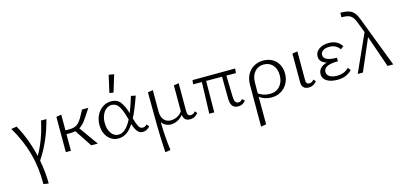

<svg xmlns="http://www.w3.org/2000/svg" viewBox="-80 -1283 4525 2145"><g transform="rotate(-15 2183.0 -211.0)"><path d="M243 17Q270 160 270 289L211 280Q212 86 166 -80Q120 -246 24 -408L88 -418Q181 -252 231 -40Q323 -199 369 -413H431Q369 -170 243 17Z M759 -218 915 0H839L708 -199Q679 -192 638 -192H604V0H545V-408L604 -418V-236H648Q702 -236 734.5 -256.5Q767 -277 797 -329L843 -413H916L845 -306Q802 -242 759 -218Z M1232 -505 1186 -512 1231 -711 1292 -701ZM1519 -39Q1506 -20 1483.5 -7.5Q1461 5 1437 5Q1398 5 1373.5 -26.5Q1349 -58 1332 -114Q1295 -56 1251 -25.5Q1207 5 1153 5Q1105 5 1067 -21Q1029 -47 1007.5 -92.5Q986 -138 986 -195Q986 -258 1012 -309Q1038 -360 1082 -389Q1126 -418 1179 -418Q1248 -418 1284.5 -371Q1321 -324 1347 -236Q1378 -312 1410 -419L1463 -408Q1406 -247 1365 -170Q1384 -104 1401 -73Q1418 -42 1447 -42Q1476 -42 1495 -66ZM1317 -170 1308 -203Q1285 -288 1255 -332.5Q1225 -377 1175 -377Q1140 -377 1111.5 -355Q1083 -333 1066 -293Q1049 -253 1049 -202Q1049 -131 1081.5 -83.5Q1114 -36 1166 -36Q1209 -36 1246 -70Q1283 -104 1317 -170Z M2076 -43Q2061 -21 2036.5 -8Q2012 5 1983 5Q1910 5 1904 -68Q1875 -32 1838 -13.5Q1801 5 1762 5Q1730 5 1702 -9Q1674 -23 1656 -50Q1659 117 1680 279L1619 289Q1609 134 1606.5 -21Q1604 -176 1604 -408L1663 -418V-171Q1663 -109 1692 -74Q1721 -39 1772 -39Q1808 -39 1844.5 -56.5Q1881 -74 1904 -108V-408L1962 -418V-88Q1962 -38 2002 -38Q2016 -38 2030 -45.5Q2044 -53 2054 -68Z M2626 -39Q2612 -18 2589 -6.5Q2566 5 2538 5Q2452 5 2451 -108L2449 -362L2265 -363L2262 0H2204L2216 -363L2115 -364L2120 -411L2614 -413L2609 -361L2499 -362L2505 -117Q2506 -75 2518 -56.5Q2530 -38 2552 -38Q2582 -38 2599 -64Z M3138 -215Q3138 -153 3111 -103Q3084 -53 3035.5 -24Q2987 5 2925 5Q2885 5 2848.5 -7Q2812 -19 2786 -41Q2786 171 2787 279L2726 289Q2727 125 2727 -195Q2727 -262 2754.5 -312.5Q2782 -363 2830 -390.5Q2878 -418 2938 -418Q2997 -418 3042.5 -392.5Q3088 -367 3113 -321Q3138 -275 3138 -215ZM3076 -211Q3076 -286 3036.5 -330Q2997 -374 2932 -374Q2868 -374 2828 -328.5Q2788 -283 2787 -205Q2787 -119 2786 -81Q2809 -61 2844.5 -49.5Q2880 -38 2916 -38Q2990 -38 3033 -86.5Q3076 -135 3076 -211Z M3275 -79V-408L3335 -418V-88Q3333 -38 3374 -38Q3388 -38 3402 -45.5Q3416 -53 3426 -68L3448 -43Q3433 -21 3408.5 -8Q3384 5 3355 5Q3315 5 3294.5 -16.5Q3274 -38 3275 -79Z M3857 -62Q3826 -31 3785.5 -13Q3745 5 3687 5Q3613 5 3566 -23Q3519 -51 3519 -104Q3519 -143 3545 -171Q3571 -199 3620 -212Q3538 -237 3538 -303Q3538 -354 3582 -386Q3626 -418 3698 -418Q3796 -418 3846 -342L3811 -314Q3793 -342 3763 -358.5Q3733 -375 3692 -375Q3646 -375 3618.5 -356.5Q3591 -338 3591 -307Q3591 -272 3629.5 -253.5Q3668 -235 3744 -235V-194Q3578 -194 3578 -115Q3578 -81 3608.5 -60.5Q3639 -40 3694 -40Q3780 -40 3831 -94Z M4266 0 4139 -367 3981 0H3921L4116 -432L4067 -559Q4046 -613 4018.5 -634Q3991 -655 3943 -657L3908 -659L3911 -711L3948 -709Q4013 -705 4048 -678.5Q4083 -652 4109 -583L4332 0Z"/></g></svg>

Font: Ysabeau Infant Semilight
Style: Regular
Weight: 300
Designer: Christian Thalmann (Catharsis Fonts)
Version: Version 0.003